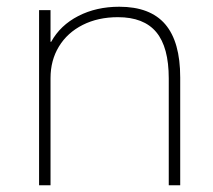

<svg xmlns="http://www.w3.org/2000/svg" viewBox="-20 -550 632 570"><path d="M96 0V-520H130V-426H132Q159 -475 212.5 -502.5Q266 -530 334 -530Q426 -530 470.5 -478Q515 -426 515 -320V0H481V-317Q481 -410 444 -454.5Q407 -499 330 -499Q271 -499 225.5 -476Q180 -453 155 -412Q130 -371 130 -318V0Z"/></svg>

Font: M PLUS 1 ExtraLight
Style: Regular
Weight: 250
Version: Version 1.001